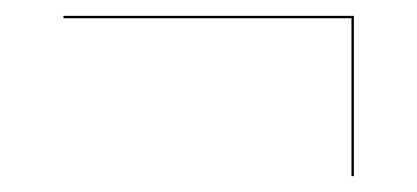

<svg xmlns="http://www.w3.org/2000/svg" viewBox="-20 -635 526 242"><path d="M423 -612H60V-615H426V-413H423Z"/></svg>

Font: Bodoni* 72
Style: Regular
Weight: 400
Version: Version 1.003